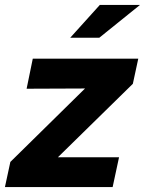

<svg xmlns="http://www.w3.org/2000/svg" viewBox="-48 -759 588 779"><path d="M0 0ZM-28 0 -6 -102 297 -400 60 -399 85 -521H513L491 -419L187 -121H435L409 0ZM357 -739H520L355 -606H237Z"/></svg>

Font: Rosa Sans
Style: Bold Italic
Weight: 700
Italic angle: -12°
Designer: Pentagram / MCKL
Foundry: Pentagram / MCKL
Version: Version 1.005;September 16, 2019;FontCreator 11.5.0.2425 64-